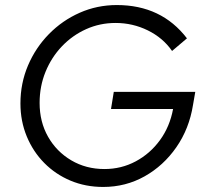

<svg xmlns="http://www.w3.org/2000/svg" viewBox="-20 -730 814 761"><path d="M389 11Q319 11 259.5 -14Q200 -39 155.5 -84Q111 -129 86 -189.5Q61 -250 61 -320Q61 -400 91 -470.5Q121 -541 174 -595Q227 -649 296 -679.5Q365 -710 443 -710Q620 -710 721 -578L662 -528Q626 -580 566 -609.5Q506 -639 438 -639Q376 -639 321.5 -614.5Q267 -590 225.5 -546.5Q184 -503 160.5 -445.5Q137 -388 137 -322Q137 -247 170.5 -188Q204 -129 262.5 -94.5Q321 -60 394 -60Q461 -60 518 -90.5Q575 -121 614 -174.5Q653 -228 666 -298H420L431 -366H754L745 -314Q730 -220 679 -146.5Q628 -73 553 -31Q478 11 389 11Z"/></svg>

Font: Red Hat Display
Style: Italic
Weight: 400
Italic angle: -12°
Designer: Pentagram, MCKL
Foundry: Pentagram, MCKL
Version: Version 1.023; ttfautohint (v1.8.3)